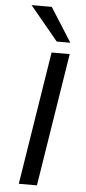

<svg xmlns="http://www.w3.org/2000/svg" viewBox="-62 -979 454 1013"><g transform="rotate(5 165.0 -472.5)"><path d="M78 0 190 -705H286L174 0ZM212 -765 63 -945H170L284 -765Z"/></g></svg>

Font: Nunito Sans 10pt Expanded
Style: Italic
Weight: 400
Width: 7
Italic angle: -9°
Designer: Vernon Adams
Foundry: Vernon Adams
Version: Version 3.101;gftools[0.9.27]